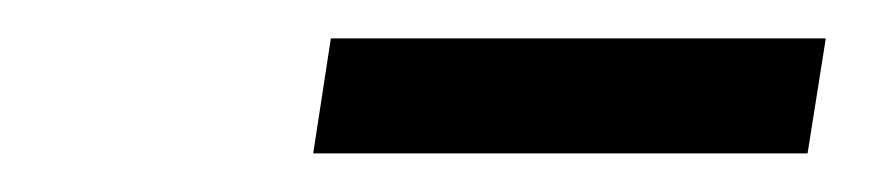

<svg xmlns="http://www.w3.org/2000/svg" viewBox="-20 -750 448 99"><path d="M405.8 -730.2 396.4 -670.9H141.5L150.6 -730.2Z"/></svg>

Font: Bitter Thin
Style: Italic
Weight: 100
Italic angle: -9°
Designer: Sol Matas, and Bitter project Authors
Foundry: Sol Matas
Version: Version 2.002